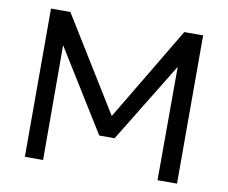

<svg xmlns="http://www.w3.org/2000/svg" viewBox="-77 -797 1061 893"><g transform="rotate(10 453.5 -350.0)"><path d="M94 0V-700H185.5L459 -257L723.5 -700H812.5V0H720.5L721.5 -535.5L490 -157.5H417.5L179 -542L180 0Z"/></g></svg>

Font: Geologica Light
Style: Regular
Weight: 300
Designer: Sindre Bremnes, Frode Helland
Foundry: Monokrom Skriftforlag AS
Version: Version 1.010; ttfautohint (v1.8.4.7-5d5b);gftools[0.9.28]